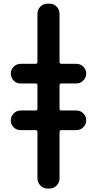

<svg xmlns="http://www.w3.org/2000/svg" viewBox="-20 -830 540 1069"><path d="M321.3 -365.2Q312.5 -365.2 311.5 -356.4V-223.6Q311.5 -214.8 321.3 -214.8H405.3Q428.7 -214.8 444.3 -198.2Q460 -181.6 460 -159.7Q460 -137.7 443.8 -121.6Q427.7 -105.5 405.3 -105.5H321.3Q312.5 -105.5 311.5 -95.7V163.1Q311.5 186.5 295.4 203.1Q279.3 219.7 255.9 219.7H244.1Q220.7 219.7 204.6 202.6Q188.5 185.5 188.5 163.1V-95.7Q188.5 -104.5 178.7 -105.5H94.7Q71.3 -105.5 55.7 -121.6Q40 -137.7 40 -159.7Q40 -181.6 56.2 -198.2Q72.3 -214.8 94.7 -214.8H178.7Q187.5 -214.8 188.5 -223.6V-356.4Q188.5 -365.2 178.7 -365.2H94.7Q71.3 -365.2 55.7 -381.8Q40 -398.4 40 -420.4Q40 -442.4 56.2 -458.5Q72.3 -474.6 94.7 -474.6H178.7Q187.5 -474.6 188.5 -484.4V-752.9Q188.5 -776.4 204.6 -793Q220.7 -809.6 244.1 -809.6H255.9Q279.3 -809.6 295.4 -793Q311.5 -776.4 311.5 -752.9V-484.4Q311.5 -475.6 321.3 -474.6H405.3Q428.7 -474.6 444.3 -458.5Q460 -442.4 460 -420.4Q460 -398.4 443.8 -381.8Q427.7 -365.2 405.3 -365.2Z"/></svg>

Font: Rounded Mgen+ 1m bold
Style: Bold
Weight: 700
Designer: [Source Han Sans]
Ryoko NISHIZUKA  (kana & ideographs); Paul D. Hunt (Latin, Greek & Cyrillic); Wenlong ZHANG  (bopomofo
Version: Version 1.059.20150602